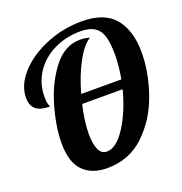

<svg xmlns="http://www.w3.org/2000/svg" viewBox="-135 -867 935 989"><g transform="rotate(-20 332.5 -372.0)"><path d="M656 -494Q656 -387 616 -271Q576 -155 492.5 -74.5Q409 6 287 6Q203 6 155.5 -42Q108 -90 108 -195Q108 -284 140 -395Q172 -506 233.5 -585Q295 -664 379 -664Q409 -664 431 -656Q391 -631 353 -560.5Q315 -490 290 -399H510Q523 -471 523 -529Q523 -591 512.5 -628.5Q502 -666 474 -685Q446 -704 395 -704Q318 -704 252 -672.5Q186 -641 146.5 -582.5Q107 -524 107 -447Q107 -420 112 -407.5Q117 -395 117 -393Q67 -393 41.5 -413Q16 -433 16 -477Q16 -546 72.5 -609Q129 -672 222.5 -711Q316 -750 419 -750Q544 -750 600 -682Q656 -614 656 -494ZM499 -349H277Q256 -259 256 -191Q256 -137 270 -106Q284 -75 314 -75Q366 -75 417.5 -154.5Q469 -234 499 -349Z"/></g></svg>

Font: Lobster
Style: Regular
Weight: 400
Designer: Impallari Type
Foundry: Impallari Type
Version: Version 2.100